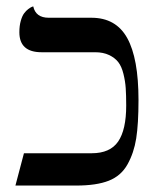

<svg xmlns="http://www.w3.org/2000/svg" viewBox="-20 -575 503 595"><path d="M371.1 -248Q371.1 -280.3 369.6 -301.8Q368.2 -323.2 362.5 -346.2Q356.9 -369.1 346.4 -382.6Q335.9 -396 317.9 -404.5Q299.8 -413.1 274.9 -413.1H108.9Q40 -413.1 40 -475.1Q40 -495.1 44.4 -510.5Q48.8 -525.9 54.9 -533.9Q61 -542 67.6 -546.9Q74.2 -551.8 78.6 -553.7L83 -555.2Q90.8 -520 130.9 -520H263.2Q339.4 -520 374.3 -457Q409.2 -394 409.2 -265.1Q409.2 -190.9 402.1 -146Q395 -101.1 375 -65.4Q355 -29.8 316.9 -14.9Q278.8 0 216.8 0H27.8L54.2 -100.1H264.2Q321.3 -100.1 346.2 -136.5Q371.1 -172.9 371.1 -248Z"/></svg>

Font: Linux Libertine Capitals
Style: Small Caps
Weight: 400
Designer: Philipp H. Poll
Foundry: Philipp H. Poll
Version: Version 5.1.3